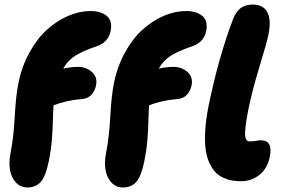

<svg xmlns="http://www.w3.org/2000/svg" viewBox="-20 -765 1256 838"><path d="M1032.2 25.9Q1012.7 25.9 995.8 23.4Q979 21 959 12.7Q939 4.4 924.1 -9.5Q909.2 -23.4 896.5 -48.6Q883.8 -73.7 878.4 -107.2Q873 -140.6 875.5 -190.4Q877.9 -240.2 890.1 -301.8Q933.6 -514.6 997.1 -681.2Q1009.8 -714.8 1030.8 -730Q1051.8 -745.1 1084 -745.1Q1128.9 -745.1 1147 -711.4Q1165 -677.7 1150.9 -609.9Q1144 -577.6 1111.8 -471.7Q1079.6 -365.7 1063 -282.2Q1055.7 -244.6 1052.5 -218.5Q1049.3 -192.4 1049.6 -178.7Q1049.8 -165 1053.7 -158Q1057.6 -150.9 1061.8 -149.4Q1065.9 -147.9 1073.2 -147.9Q1083.5 -147.9 1097.7 -150.4Q1111.8 -152.8 1118.2 -152.8Q1172.9 -152.8 1157.2 -79.1Q1147.5 -30.3 1112.8 -2.2Q1078.1 25.9 1032.2 25.9ZM99.1 53.2Q57.6 53.2 35.2 11.2Q12.7 -30.8 26.9 -102.1Q39.6 -167 44.4 -257.3Q49.3 -347.7 60.1 -400.9Q74.7 -474.1 108.2 -535.2Q141.6 -596.2 184.8 -635.3Q228 -674.3 277.3 -695.6Q326.7 -716.8 375 -716.8Q420.4 -716.8 446 -695.6Q471.7 -674.3 462.9 -629.9Q453.6 -581.1 401.9 -563Q339.8 -542 307.4 -521Q274.9 -500 255.9 -465.8Q293 -473.1 320.8 -473.1Q355.5 -473.1 381.1 -450.9Q406.7 -428.7 398.9 -391.1Q394 -367.7 378.7 -351.3Q363.3 -335 339.8 -333Q268.1 -327.1 213.9 -305.2Q211.9 -284.7 210.9 -241.2Q210 -197.8 206.3 -153.6Q202.6 -109.4 192.9 -61Q179.7 3.9 158.2 28.6Q136.7 53.2 99.1 53.2ZM516.1 53.2Q474.6 53.2 452.1 11.2Q429.7 -30.8 443.8 -102.1Q456.5 -167 461.4 -257.3Q466.3 -347.7 477.1 -400.9Q491.7 -474.1 525.1 -535.2Q558.6 -596.2 601.8 -635.3Q645 -674.3 694.3 -695.6Q743.7 -716.8 792 -716.8Q837.4 -716.8 863 -695.6Q888.7 -674.3 879.9 -629.9Q870.6 -581.1 818.8 -563Q756.8 -542 724.4 -521Q691.9 -500 672.9 -465.8Q710.4 -473.1 737.8 -473.1Q772.5 -473.1 798.1 -450.9Q823.7 -428.7 815.9 -391.1Q811 -367.7 795.7 -351.3Q780.3 -335 756.8 -333Q685.1 -327.1 630.9 -305.2Q628.9 -284.7 627.9 -241.2Q627 -197.8 623.3 -153.6Q619.6 -109.4 609.9 -61Q596.7 3.9 575.2 28.6Q553.7 53.2 516.1 53.2Z"/></svg>

Font: Shantell Sans Bouncy
Style: Italic
Weight: 800
Italic angle: -11.31°
Designer: Stephen Nixon, Anya Danilova, Shantell Martin
Foundry: Arrow Type
Version: Version 1.006;[9816181b4]